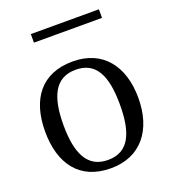

<svg xmlns="http://www.w3.org/2000/svg" viewBox="-173 -1109 1100 1243"><g transform="rotate(-20 377.0 -487.0)"><path d="M185 -925H654V-984H185ZM377 10C583 10 698 -137 698 -358C698 -580 583 -725 378 -725C161 -725 56 -580 56 -359C56 -137 161 10 377 10ZM377 -47C236 -47 182 -162 182 -358C182 -554 236 -668 378 -668C520 -668 571 -554 571 -358C571 -162 520 -47 377 -47Z"/></g></svg>

Font: Noto Serif Thai Medium
Style: Regular
Weight: 500
Designer: Monotype Design Team
Foundry: Monotype Imaging Inc.
Version: Version 1.901;PS 001.901;hotconv 1.0.88;makeotf.lib2.5.64775